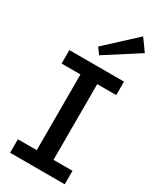

<svg xmlns="http://www.w3.org/2000/svg" viewBox="-240 -1040 917 1111"><g transform="rotate(30 218.5 -484.0)"><path d="M36 0V-90H162V-596H36V-686H401V-596H274V-90H401V0ZM200 -746 170 -787 366 -968 423 -889Z"/></g></svg>

Font: BioRhyme ExtraBold Medium
Style: Regular
Weight: 500
Version: Version 1.600;gftools[0.9.33]